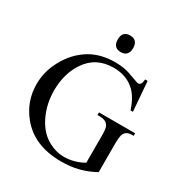

<svg xmlns="http://www.w3.org/2000/svg" viewBox="-208 -1065 1176 1237"><g transform="rotate(30 380.0 -447.0)"><path d="M646 -712.4 663.6 -492.7H646Q618.7 -574.7 575.7 -616.7Q513.2 -676.8 415.5 -676.8Q283.2 -676.8 213.9 -571.3Q154.8 -481.9 154.8 -359.9Q154.8 -259.8 193.6 -177.7Q232.4 -95.7 294.4 -57.4Q356.4 -19 423.3 -19Q460.9 -19 497.3 -29.1Q533.7 -39.1 567.4 -58.1V-258.8Q567.4 -311.5 558.8 -327.9Q550.3 -344.2 534.2 -352.5Q518.1 -360.8 476.1 -360.8V-379.9H745.1V-360.8H731.9Q692.4 -360.8 677.7 -333.5Q667 -314.5 667 -258.8V-45.4Q608.4 -13.7 550.5 1.2Q492.7 16.1 421.9 16.1Q219.7 16.1 115.7 -113.8Q36.6 -210.9 36.6 -337.9Q36.6 -429.7 81.1 -513.2Q133.3 -613.8 225.1 -668Q302.2 -712.4 406.7 -712.4Q443.8 -712.4 475.1 -706.8Q506.3 -701.2 563 -679.7Q591.3 -668 602.1 -668Q611.3 -668 618.4 -677Q625.5 -686 627.4 -712.4ZM345.7 -848.1Q345.7 -865.7 350.1 -877.4Q354.5 -889.2 362.3 -896.5Q370.1 -903.8 380.4 -906.7Q390.6 -909.7 402.8 -909.7Q414.6 -909.7 424.8 -906.7Q435.1 -903.8 442.9 -896.5Q450.7 -889.2 455.3 -877.4Q460 -865.7 460 -848.1Q460 -830.6 455.3 -818.8Q450.7 -807.1 442.9 -799.8Q435.1 -792.5 424.8 -789.3Q414.6 -786.1 402.8 -786.1Q390.6 -786.1 380.4 -789.3Q370.1 -792.5 362.3 -799.8Q354.5 -807.1 350.1 -818.8Q345.7 -830.6 345.7 -848.1Z"/></g></svg>

Font: KhunPaOh
Style: Regular
Weight: 400
Designer: Khon Soe Zaw Thu
Version: Version 1.00 July 11, 2016, initial release